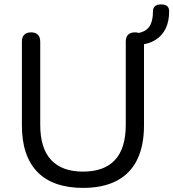

<svg xmlns="http://www.w3.org/2000/svg" viewBox="-20 -862 804 890"><path d="M365 9Q295.5 9 242.5 -9.5Q189.5 -28 153.8 -64.5Q118 -101 99.8 -155Q81.5 -209 81.5 -280V-668.5Q81.5 -690.5 92.5 -701.2Q103.5 -712 124 -712Q144.5 -712 155.5 -701.2Q166.5 -690.5 166.5 -668.5V-283.5Q166.5 -174.5 217 -120.5Q267.5 -66.5 365 -66.5Q463 -66.5 513 -120.5Q563 -174.5 563 -283.5V-668.5Q563 -690.5 574 -701.2Q585 -712 605.5 -712Q625.5 -712 636.5 -701.2Q647.5 -690.5 647.5 -668.5V-280Q647.5 -186 615.5 -121.2Q583.5 -56.5 520.5 -23.8Q457.5 9 365 9ZM623.5 -654 580.5 -683V-705Q622.5 -705.5 646 -716.8Q669.5 -728 679.2 -751.2Q689 -774.5 689 -809Q689 -826 698.8 -833.8Q708.5 -841.5 726.5 -841.5Q744.5 -841.5 754.2 -834.2Q764 -827 764 -809Q764 -762.5 747.5 -729Q731 -695.5 699.5 -676.2Q668 -657 623.5 -654Z"/></svg>

Font: Nunito ExtraLight
Style: Regular
Weight: 200
Designer: Vernon Adams
Foundry: Vernon Adams
Version: Version 3.602;April 4, 2023;FontCreator 14.0.0.2856 64-bit